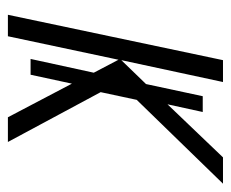

<svg xmlns="http://www.w3.org/2000/svg" viewBox="-68 -502 571 474"><g transform="rotate(90 217.0 -265.5)"><path d="M17 0 129 -531H183L129 -280L188 -341L218 -481H257L238 -394L369 -531H434L227 -318L208 -229L331 0H270L187 -158L165 -56H126L160 -212L128 -273L70 0Z"/></g></svg>

Font: Noto Sans Display SemiCondensed Light
Style: Italic
Weight: 300
Width: 4
Italic angle: -12°
Designer: Monotype Design Team
Foundry: Monotype Imaging Inc.
Version: Version 1.900